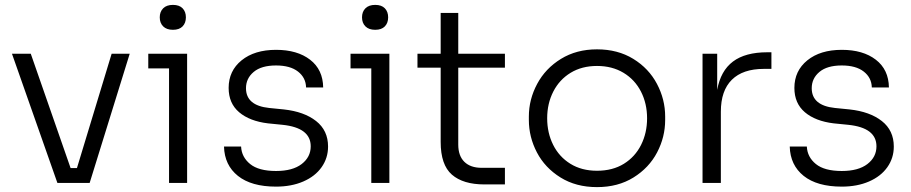

<svg xmlns="http://www.w3.org/2000/svg" viewBox="-20 -749 3731 786"><path d="M29 -529H106L269 -61H295L437 -529H511L347 0H215Z M672 -469H587V-529H746V0H672ZM634 -678Q634 -701 648 -715Q662 -729 688 -729Q714 -729 727.5 -715Q741 -701 741 -678Q741 -655 727.5 -641Q714 -627 688 -627Q662 -627 648 -641Q634 -655 634 -678Z M897 -149H967Q969 -106 1004 -77.5Q1039 -49 1110 -49Q1178 -49 1215 -77.5Q1252 -106 1252 -150Q1252 -226 1137 -238L1077 -244Q1002 -253 959 -289.5Q916 -326 916 -389Q916 -459 969 -502Q1022 -545 1110 -545Q1197 -545 1249.5 -504.5Q1302 -464 1303 -391H1233Q1232 -431 1200 -456Q1168 -481 1110 -481Q1050 -481 1018.5 -454.5Q987 -428 987 -388Q987 -317 1082 -307L1142 -301Q1225 -292 1274 -253.5Q1323 -215 1323 -149Q1323 -102 1296.5 -64.5Q1270 -27 1221.5 -6Q1173 15 1110 15Q1009 15 954 -29Q899 -73 897 -149Z M1500 -469H1415V-529H1574V0H1500ZM1462 -678Q1462 -701 1476 -715Q1490 -729 1516 -729Q1542 -729 1555.5 -715Q1569 -701 1569 -678Q1569 -655 1555.5 -641Q1542 -627 1516 -627Q1490 -627 1476 -641Q1462 -655 1462 -678Z M1784 -168V-472H1689V-529H1784V-696H1856V-529H2047V-472H1856V-157Q1856 -111 1881 -86.5Q1906 -62 1952 -62H2047V6H1963Q1876 6 1830 -34Q1784 -74 1784 -168Z M2145 -258V-272Q2145 -342 2179 -405.5Q2213 -469 2276.5 -508Q2340 -547 2424 -547Q2509 -547 2572.5 -508Q2636 -469 2669.5 -405.5Q2703 -342 2703 -272V-258Q2703 -188 2670 -125Q2637 -62 2573.5 -22.5Q2510 17 2424 17Q2338 17 2274.5 -22.5Q2211 -62 2178 -125Q2145 -188 2145 -258ZM2629 -265Q2629 -325 2604 -374Q2579 -423 2532.5 -451Q2486 -479 2424 -479Q2362 -479 2316 -451Q2270 -423 2245 -374Q2220 -325 2220 -265Q2220 -205 2244.5 -156Q2269 -107 2315 -78.5Q2361 -50 2424 -50Q2488 -50 2534 -78.5Q2580 -107 2604.5 -156Q2629 -205 2629 -265Z M2856 -529H2916V-381Q2930 -459 2980.5 -497Q3031 -535 3121 -535H3138V-467H3107Q3021 -467 2976 -422.5Q2931 -378 2931 -292V0H2856Z M3213 -149H3283Q3285 -106 3320 -77.5Q3355 -49 3426 -49Q3494 -49 3531 -77.5Q3568 -106 3568 -150Q3568 -226 3453 -238L3393 -244Q3318 -253 3275 -289.5Q3232 -326 3232 -389Q3232 -459 3285 -502Q3338 -545 3426 -545Q3513 -545 3565.5 -504.5Q3618 -464 3619 -391H3549Q3548 -431 3516 -456Q3484 -481 3426 -481Q3366 -481 3334.5 -454.5Q3303 -428 3303 -388Q3303 -317 3398 -307L3458 -301Q3541 -292 3590 -253.5Q3639 -215 3639 -149Q3639 -102 3612.5 -64.5Q3586 -27 3537.5 -6Q3489 15 3426 15Q3325 15 3270 -29Q3215 -73 3213 -149Z"/></svg>

Font: Sora-SIA Light
Style: Regular
Weight: 300
Designer: Jonathan Barnbrook, Julián Moncada
Foundry: Barnbrook Fonts
Version: Version 2.000